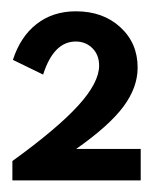

<svg xmlns="http://www.w3.org/2000/svg" viewBox="-20 -784 285 338"><path d="M1.8 -466.4V-500.5Q80.9 -557.7 117.7 -598.2Q154.5 -638.6 154.5 -668.6Q154.5 -687.3 142.7 -699.1Q130.9 -710.9 113.2 -710.9Q74.5 -710.9 55.9 -652.7L2.7 -678.6Q15.9 -719.5 44.5 -741.8Q73.2 -764.1 113.6 -764.1Q161.4 -764.1 191.8 -736.1Q222.3 -708.2 222.3 -665Q222.3 -630 197.3 -596.4Q172.3 -562.7 114.1 -521.8H227.7V-466.4Z"/></svg>

Font: Spartan MB
Style: Bold
Weight: 700
Designer: Matt Bailey, Mirko Velimirovic
Foundry: Matt Bailey
Version: Version 1.005